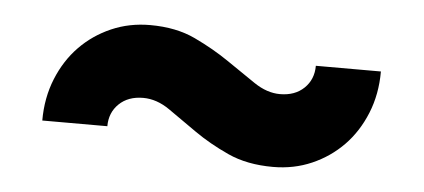

<svg xmlns="http://www.w3.org/2000/svg" viewBox="-29 -507 649 294"><g transform="rotate(5 295.0 -360.0)"><path d="M398 -260Q358 -260 328.5 -273.5Q299 -287 275.5 -303.5Q252 -320 232 -334Q212 -348 191 -348Q168 -348 154 -334.5Q140 -321 140 -300H40Q40 -335 52 -364.5Q64 -394 84.5 -415Q105 -436 132.5 -448Q160 -460 192 -460Q232 -460 261.5 -446Q291 -432 315 -415.5Q339 -399 359 -385.5Q379 -372 399 -372Q422 -372 436 -385.5Q450 -399 450 -420H550Q550 -385 538 -355.5Q526 -326 505.5 -305Q485 -284 457.5 -272Q430 -260 398 -260Z"/></g></svg>

Font: PT Root UI Web Bold
Style: Regular
Weight: 700
Designer: Vitaly Kuzmin
Foundry: ParaType Ltd.
Version: Version 1.000W